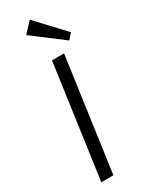

<svg xmlns="http://www.w3.org/2000/svg" viewBox="-244 -990 798 1032"><g transform="rotate(-30 155.5 -474.5)"><path d="M222 -700 124 0H49L147 -700ZM311 -780 281 -746 95 -887 153 -949Z"/></g></svg>

Font: Pathway Extreme 8pt Thin 12pt Light
Style: Italic
Weight: 300
Italic angle: -8°
Version: Version 1.001;gftools[0.9.26]